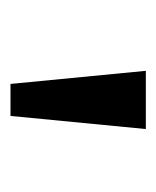

<svg xmlns="http://www.w3.org/2000/svg" viewBox="14 -783 298 366"><g transform="rotate(90 163.0 -600.0)"><path d="M140 -471 115 -729H226L201 -471Z"/></g></svg>

Font: hexusinhala05
Style: Book
Weight: 400
Designer: Jelle Bosma - Monotype Design Team
Foundry: Monotype Imaging Inc.
Version: Version 2.003